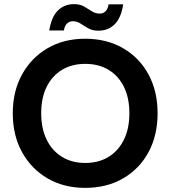

<svg xmlns="http://www.w3.org/2000/svg" viewBox="-20 -900 827 932"><path d="M393 12Q290 12 211 -34Q132 -80 87 -161.5Q42 -243 42 -350Q42 -457 87 -538.5Q132 -620 211 -666Q290 -712 393 -712Q498 -712 577.5 -666Q657 -620 701 -538.5Q745 -457 745 -350Q745 -243 701 -161.5Q657 -80 577.5 -34Q498 12 393 12ZM394 -109Q459 -109 507 -138.5Q555 -168 581.5 -222Q608 -276 608 -350Q608 -425 581.5 -478.5Q555 -532 507 -561Q459 -590 394 -590Q329 -590 281 -561Q233 -532 206.5 -478.5Q180 -425 180 -350Q180 -276 206.5 -222Q233 -168 281 -138.5Q329 -109 394 -109ZM458 -751Q429 -751 408.5 -762.5Q388 -774 371 -785.5Q354 -797 333 -797Q317 -797 305.5 -786Q294 -775 290 -752H219Q230 -819 261.5 -849.5Q293 -880 339 -880Q368 -880 388 -868.5Q408 -857 425.5 -845.5Q443 -834 464 -834Q481 -834 492.5 -845.5Q504 -857 507 -879H578Q568 -813 536.5 -782Q505 -751 458 -751Z"/></svg>

Font: DM Sans 28pt
Style: Bold
Weight: 700
Version: Version 4.004;gftools[0.9.30]